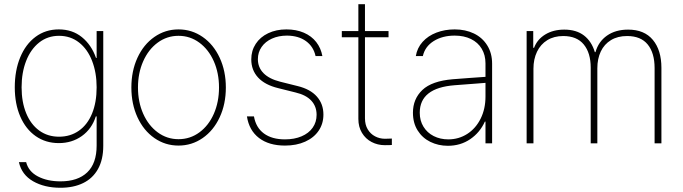

<svg xmlns="http://www.w3.org/2000/svg" viewBox="-20 -677 3225 907"><path d="M69.3 88.9H103.5Q114.7 133.3 159.2 156.5Q203.6 179.7 265.6 179.7Q347.7 179.7 392.1 137.2Q436.5 94.7 436.5 10.7V-127H432.6Q413.6 -67.9 366.7 -34.4Q319.8 -1 257.8 -1Q195.8 -1 148.7 -33.9Q101.6 -66.9 75.7 -126.7Q49.8 -186.5 49.8 -264.6Q49.8 -343.8 75.4 -406Q101.1 -468.3 148.2 -503.2Q195.3 -538.1 257.8 -538.1Q321.8 -538.1 366.9 -501.5Q412.1 -464.8 433.6 -403.3H436.5V-530.3H467.8V11.7Q467.8 76.7 443.1 121.1Q418.5 165.5 373 187.7Q327.6 210 265.6 210Q189.9 210 136.2 179.2Q82.5 148.4 69.3 88.9ZM436.5 -264.6Q436.5 -334 415 -389.4Q393.6 -444.8 353.3 -476.3Q313 -507.8 258.8 -507.8Q205.1 -507.8 165 -476.1Q125 -444.3 103.5 -389.2Q82 -334 82 -264.6Q82 -195.3 103.5 -142.6Q125 -89.8 165 -60.5Q205.1 -31.2 258.8 -31.2Q312.5 -31.2 352.8 -59.6Q393.1 -87.9 414.8 -140.6Q436.5 -193.4 436.5 -264.6Z M600.6 -263.7Q600.6 -341.8 629.4 -404.3Q658.2 -466.8 709.2 -502.4Q760.3 -538.1 823.2 -538.1Q886.2 -538.1 937.5 -502.4Q988.8 -466.8 1017.8 -404.1Q1046.9 -341.3 1046.9 -263.7Q1046.9 -185.5 1017.8 -123Q988.8 -60.5 937.5 -24.9Q886.2 10.7 823.2 10.7Q760.3 10.7 709.2 -24.9Q658.2 -60.5 629.4 -123Q600.6 -185.5 600.6 -263.7ZM1014.6 -263.7Q1014.6 -332 990 -387.7Q965.3 -443.4 921.6 -475.6Q877.9 -507.8 823.2 -507.8Q768.6 -507.8 724.9 -475.6Q681.2 -443.4 656.5 -387.7Q631.8 -332 631.8 -263.7Q631.8 -195.3 656.5 -139.6Q681.2 -84 724.9 -51.8Q768.6 -19.5 823.2 -19.5Q878.4 -19.5 922.1 -51.8Q965.8 -84 990.2 -139.6Q1014.6 -195.3 1014.6 -263.7Z M1335.9 -508.8Q1295.9 -508.8 1264.6 -494.6Q1233.4 -480.5 1215.8 -455.1Q1198.2 -429.7 1198.2 -397.5Q1198.2 -358.4 1224.9 -331.3Q1251.5 -304.2 1303.7 -291L1385.7 -270.5Q1445.8 -255.9 1476.8 -220.9Q1507.8 -186 1507.8 -135.7Q1507.8 -92.8 1485.4 -59.6Q1462.9 -26.4 1421.6 -7.8Q1380.4 10.7 1326.2 10.7Q1250.5 10.7 1203.6 -25.1Q1156.7 -61 1146.5 -127H1179.7Q1189 -74.2 1226.8 -46.4Q1264.6 -18.6 1326.2 -18.6Q1370.6 -18.6 1404.5 -33Q1438.5 -47.4 1457 -73.7Q1475.6 -100.1 1475.6 -134.8Q1475.6 -174.3 1450.7 -201.4Q1425.8 -228.5 1376 -240.2L1293.9 -260.7Q1231.4 -275.9 1199.2 -310.8Q1167 -345.7 1167 -396.5Q1167 -437.5 1188 -469.7Q1209 -502 1246.8 -520Q1284.7 -538.1 1333 -538.1Q1379.4 -538.1 1415.5 -522.5Q1451.7 -506.8 1473.9 -478.3Q1496.1 -449.7 1502.9 -412.1H1470.7Q1460.9 -457 1425.5 -482.7Q1390.1 -508.3 1335.9 -508.8Z M1815.4 -501H1704.1V-118.2Q1704.1 -87.9 1717 -66.2Q1730 -44.4 1751.7 -33Q1773.4 -21.5 1798.8 -21.5L1831.1 -22.5V7.8Q1824.2 8.8 1797.9 8.8Q1764.2 8.8 1735.6 -6.1Q1707 -21 1689.9 -49.3Q1672.9 -77.6 1672.9 -115.2V-501H1594.7V-530.3H1672.9V-657.2H1704.1V-530.3H1815.4Z M2119.1 -302.7Q2155.8 -305.7 2199.5 -308.8Q2243.2 -312 2273.4 -314V-377.9Q2273.4 -417 2255.6 -446.8Q2237.8 -476.6 2204.8 -492.7Q2171.9 -508.8 2127.9 -508.8Q2070.3 -508.8 2029.1 -483.2Q1987.8 -457.5 1977.5 -412.1H1944.3Q1950.7 -450.7 1976.3 -479.2Q2002 -507.8 2041.5 -522.9Q2081.1 -538.1 2127.9 -538.1Q2178.7 -538.1 2218.8 -518.8Q2258.8 -499.5 2281.7 -462.6Q2304.7 -425.8 2304.7 -376V0H2273.4V-102.5H2270.5Q2247.1 -50.8 2201.2 -19.5Q2155.3 11.7 2095.7 11.7Q2050.8 11.7 2012.9 -6.8Q1975.1 -25.4 1952.9 -60.8Q1930.7 -96.2 1930.7 -144.5Q1930.7 -209.5 1975.3 -252Q2020 -294.4 2119.1 -302.7ZM2097.7 -18.6Q2147 -18.6 2187.3 -44.4Q2227.5 -70.3 2250.5 -116.5Q2273.4 -162.6 2273.4 -220.7V-285.6L2230.5 -282.2Q2143.1 -274.9 2127.9 -274.4Q1962.9 -261.7 1962.9 -144.5Q1962.9 -106.9 1980.5 -78.4Q1998 -49.8 2028.8 -34.2Q2059.6 -18.6 2097.7 -18.6Z M2467.8 -530.3H2499V-451.2H2502.9Q2517.6 -490.7 2555.4 -513.9Q2593.3 -537.1 2645.5 -537.1Q2702.6 -537.1 2738.8 -509.3Q2774.9 -481.4 2790 -430.7H2793Q2807.1 -480.5 2847.4 -508.8Q2887.7 -537.1 2947.3 -537.1Q3023.9 -537.1 3064.2 -488.5Q3104.5 -439.9 3104.5 -356.4V0H3072.3V-355.5Q3072.3 -426.8 3039.8 -466.8Q3007.3 -506.8 2942.4 -506.8Q2897.9 -506.8 2866.2 -487.5Q2834.5 -468.3 2818.1 -433.8Q2801.8 -399.4 2801.8 -354.5V0H2770.5V-357.4Q2770.5 -426.8 2737.8 -466.8Q2705.1 -506.8 2640.6 -506.8Q2597.2 -506.8 2565.4 -487.3Q2533.7 -467.8 2516.8 -432.6Q2500 -397.5 2500 -352.5V0H2467.8Z"/></svg>

Font: Pretendard Thin
Style: Regular
Weight: 100
Designer: Base glyphs from Inter by Rasmus Andersson; Hangeul glyphs from Noto Sans CJK(Source Han Sans) by Jang Soo-young and Kan
Foundry: Kil Hyung-jin
Version: Version 1.309